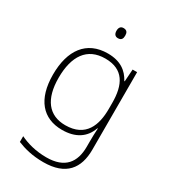

<svg xmlns="http://www.w3.org/2000/svg" viewBox="-229 -834 1048 1184"><g transform="rotate(30 295.0 -242.0)"><path d="M292 -724C271 -724 262 -709 262 -688C262 -667 271 -652 292 -652C317 -652 324 -667 324 -688C324 -709 317 -724 292 -724ZM287 -540C136 -540 58 -432 58 -258C58 -83 139 10 276 10C370 10 434 -30 461 -108H464C462 -74 461 -49 461 -15V23C461 134 409 205 277 205C202 205 138 187 89 163V204C138 224 196 240 276 240C437 240 500 154 500 22V-530H468L462 -443H459C429 -500 378 -540 287 -540ZM289 -505C419 -505 462 -418 462 -289V-246C462 -132 425 -25 279 -25C162 -25 98 -106 98 -258C98 -413 160 -505 289 -505Z"/></g></svg>

Font: Noto Sans Gurmukhi UI ExtraLight
Style: Regular
Weight: 200
Designer: Jelle Bosma - Monotype Design Team
Foundry: Monotype Imaging Inc.
Version: Version 2.004